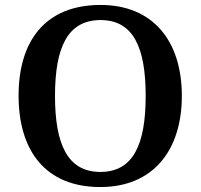

<svg xmlns="http://www.w3.org/2000/svg" viewBox="-20 -745 810 775"><path d="M385 10C597 10 714 -137 714 -358C714 -580 597 -725 386 -725C163 -725 55 -580 55 -359C55 -137 163 10 385 10ZM385 -51C252 -51 202 -164 202 -358C202 -552 252 -664 386 -664C519 -664 568 -552 568 -358C568 -164 519 -51 385 -51Z"/></svg>

Font: Noto Serif Yezidi SemiBold
Style: Regular
Weight: 600
Designer: Dalton Maag Ltd
Foundry: Dalton Maag Ltd
Version: Version 1.001